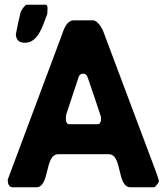

<svg xmlns="http://www.w3.org/2000/svg" viewBox="-20 -793 712 813"><path d="M13 -27C13 -15 19 0 33 0H133C193 0 167 -140 227 -140H440C500 -140 473 0 533 0H633C637 0 654 -21 653 -27C653 -29 644 -57 640 -67C607 -155 453 -565 420 -653C415 -669 395 -707 373 -707H293C260 -707 248 -662 240 -640C206 -549 47 -124 13 -33ZM259 -293C259 -296 260 -306 260 -307L313 -467C317 -478 324 -481 333 -481C345 -481 350 -470 353 -460C362 -436 399 -324 407 -300C407 -299 408 -292 408 -290C408 -282 406 -267 393 -267H273C259 -267 259 -285 259 -293ZM47 -647C49 -621 63 -612 86 -612C145 -612 163 -693 180 -733C180 -736 181 -747 181 -750C181 -751 184 -773 173 -773H93C86 -773 69 -749 67 -740C63 -726 49 -661 47 -647Z"/></svg>

Font: Asimov Print
Style: C
Weight: 500
Designer: Google
Version: Version 2.000980: 2014